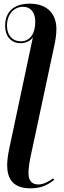

<svg xmlns="http://www.w3.org/2000/svg" viewBox="-20 -785 351 1045"><path d="M145 240C205 240 239 222 275 194L269 186C247 201 219 219 188 219C157 219 135 201 135 158C135 127 141 92 150 51L274 -529C282 -566 287 -597 287 -627C287 -704 243 -765 142 -765C57 -765 8 -723 8 -644C8 -588 40 -550 92 -550C121 -550 146 -563 159 -582L31 21C24 53 19 86 19 115C19 186 50 240 145 240ZM93 -560C48 -560 18 -593 18 -645C18 -706 55 -748 106 -748C148 -748 172 -716 172 -666C172 -603 144 -560 93 -560Z"/></svg>

Font: Noto Serif Display SemiCondensed SemiBold
Style: Italic
Weight: 600
Width: 4
Italic angle: -12°
Designer: Monotype Design Team
Foundry: Monotype Imaging Inc.
Version: Version 2.009